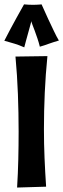

<svg xmlns="http://www.w3.org/2000/svg" viewBox="-41 -820 286 866"><path d="M172.9 -566.9Q164.6 -483.4 160.9 -401.6Q157.2 -319.8 157.2 -237.8Q157.2 -171.4 159.9 -107.2Q162.6 -43 167 22L36.1 25.9Q40 -37.6 41.5 -100.1Q43 -162.6 43 -226.1Q43 -311 39.8 -395.5Q36.6 -480 28.8 -564.9ZM224.6 -637.2Q210.4 -633.3 199.7 -629.6Q189 -626 179 -622.6Q168.9 -619.1 159.4 -615.7Q149.9 -612.3 138.7 -609.4Q134.3 -627.4 127.9 -646.5Q121.6 -665.5 115.5 -681.6Q109.4 -697.8 105 -709.2Q100.6 -720.7 100.6 -724.6Q93.8 -700.7 87.9 -678.2Q82.5 -659.2 77.1 -639.2Q71.8 -619.1 68.4 -606.4Q56.6 -611.8 45.9 -615.7Q35.2 -619.6 24.4 -623Q13.7 -626.5 2.4 -629.4Q-8.8 -632.3 -21.5 -636.2Q-8.8 -661.1 6.3 -689.5Q21.5 -717.8 35.2 -742.7Q51.3 -771.5 67.4 -800.3Q78.1 -799.3 87.9 -798.8Q97.7 -798.3 106.4 -798.3Q114.7 -798.3 122.3 -798.6Q129.9 -798.8 135.3 -799.3Q141.6 -799.8 146.5 -800.3Q161.6 -765.6 176.3 -734.4Q182.6 -721.2 189.2 -707.3Q195.8 -693.4 201.9 -680.4Q208 -667.5 213.9 -656.2Q219.7 -645 224.6 -637.2Z"/></svg>

Font: Rum Raisin
Style: Regular
Weight: 400
Designer: Astigmatic (AOETI)
Foundry: Astigmatic (AOETI)
Version: Version 1.000